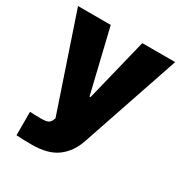

<svg xmlns="http://www.w3.org/2000/svg" viewBox="-170 -655 926 978"><g transform="rotate(30 292.5 -165.5)"><path d="M64.5 196.3V58.6Q89.8 60.5 133.8 60.5Q156.2 60.5 169.2 55.2Q182.1 49.8 189.5 32.2L193.4 22.5L6.8 -530.3H199.2L288.1 -160.2H293.9L384.8 -530.3H578.1L382.8 45.9Q358.9 118.2 305.2 158.7Q251.5 199.2 155.3 199.2Q101.1 199.2 64.5 196.3Z"/></g></svg>

Font: Pretendard Std Black
Style: Regular
Weight: 900
Designer: Base glyphs from Inter by Rasmus Andersson; Hangeul glyphs from Noto Sans CJK(Source Han Sans) by Jang Soo-young and Kan
Foundry: Kil Hyung-jin
Version: Version 1.309